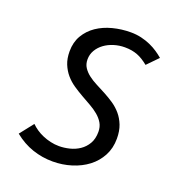

<svg xmlns="http://www.w3.org/2000/svg" viewBox="-137 -872 924 994"><g transform="rotate(20 325.0 -374.5)"><path d="M543.5 -626Q528 -638.5 513.2 -647.8Q498.5 -657 483 -663Q467.5 -669 450.2 -672Q433 -675 412.5 -675Q381.5 -675 352.5 -666Q323.5 -657 301 -640.5Q278.5 -624 265 -601Q251.5 -578 251.5 -550.5Q251.5 -524.5 263.8 -505.8Q276 -487 295.8 -471.8Q315.5 -456.5 341 -443.5Q366.5 -430.5 393.2 -416.2Q420 -402 445.5 -384.8Q471 -367.5 490.8 -344.2Q510.5 -321 522.8 -289.8Q535 -258.5 535 -216Q535 -163.5 512.8 -121.8Q490.5 -80 452.8 -51.2Q415 -22.5 365.5 -7Q316 8.5 262 8.5Q204 8.5 150.2 -9.8Q96.5 -28 48.5 -67L107.5 -142Q120.5 -129 137.8 -117.2Q155 -105.5 175.5 -96.8Q196 -88 219 -82.8Q242 -77.5 266 -77.5Q294 -77.5 323.5 -84.8Q353 -92 377.5 -108.5Q402 -125 417.5 -151.5Q433 -178 433 -216.5Q433 -244 420.8 -264.8Q408.5 -285.5 388.5 -302.2Q368.5 -319 343.2 -333.2Q318 -347.5 291.5 -362.5Q265 -377.5 239.5 -394.8Q214 -412 194.2 -435Q174.5 -458 162.2 -488Q150 -518 150 -558Q150 -608 172.2 -645.8Q194.5 -683.5 231.2 -708.5Q268 -733.5 316 -746Q364 -758.5 415 -758.5Q446 -758.5 473.5 -752Q501 -745.5 524.5 -735Q548 -724.5 567.2 -711.5Q586.5 -698.5 601.5 -685.5Z"/></g></svg>

Font: B612 Mono
Style: Italic
Weight: 400
Italic angle: -10°
Version: Version 1.005